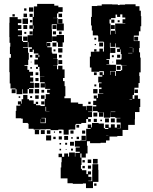

<svg xmlns="http://www.w3.org/2000/svg" viewBox="-20 -730 786 987"><path d="M123 -98H97V-120H89V-122H61V-160H64V-187H84V-193H72V-209H88V-197H91V-220H129V-214H153V-196H164V-207H176V-195H165V-189H188V-185H210V-221H215V-246H235V-253H222V-269H238V-256V-273H212V-301H211V-280H189V-302H210V-307H186V-335H208V-336H185V-364H183V-386H175V-376H165V-386H175V-398H157V-424H175V-433H162V-449H177V-455H154V-475H148V-463H132V-479H144V-487H126V-513H123V-488H98V-485H124V-459H128V-423H125V-396H106V-392H121V-371H130V-361H150V-341H135V-332H151V-310H135V-305H154V-277H129V-272H122V-249H98V-271H95V-246H65V-271H60V-251H40V-271H60V-275H34V-301H30V-331V-359H28V-389V-433H36V-452H31V-490H33V-510H29V-539H28V-583V-613H29V-642H71V-631H90V-611H72V-601H90V-581H72V-574H93V-548H72V-544H93V-519H98V-514H122V-549H148V-553H149V-582H152V-599H149V-582H131V-600H148V-643H132V-659H148V-643H154V-667V-697H171V-710H229H259V-701H280V-693H302V-669H280V-661H273V-638H253V-637H276V-609H308V-573H272V-605H247V-604H246V-578H247V-548V-514H220V-511V-494H221V-510H239V-492H223V-487H246V-460H249V-454H273V-428H253V-427H276V-395H253V-394H273V-374H279V-392H301V-373H312V-329H304V-313H312V-287H316V-235H311V-225H344V-203H382V-196H405V-184H423V-164H425V-186H455V-156H433V-154H453V-128H433V-118H447V-104H433V-118H423V-98H398V-93H371V-90H367V-64H338V-63H333V-38H307V-63H302V-64H280V-61H240V-66H216V-65H187V-64H153V-93V-68H127V-94H152H123V-115ZM399 118H396V138H401V145H424V165H432V151H448V167H434V179H450V199H434V201H454V175V143H455V114H485V143H486V175V205H458V237H422V213H406V215H354V212H327V187H292V131H295V104H297V78H281V60H299V76H310V59H330V75H335V54H365V75H367V56H390V50H369V28H390V24H365V-6H393V-8H423V-34V-68H446V-72H431V-90H449V-75H453V-98H487V-95H514V-71H520V-67H537V-72H521V-90H539V-74H550V-91H570V-74H581V-90H599V-72H583V-71H601V-91H600V-100H579V-122H599V-124H573V-156H549V-154H573V-128H547V-152H546V-125H514V-152H511V-130H489V-152H511V-153H482V-159H458V-183H475V-190H459V-212H475V-223H462V-239H478V-226H483V-248H511V-250H489V-272H502V-280H489V-302H502V-306H485V-336H506V-343H492V-359H508V-345H514V-364H513H490V-361H450V-383H442V-439H447V-464H476V-465H491V-480H509V-465H514V-487H515V-513H512V-516H485V-544H483V-548H457V-573H452V-599H448V-643H452V-663V-699H480V-701H503V-708H557V-707H586V-704H595V-706H623V-708H677V-698H697V-675H704V-647H706V-595H702V-569H694V-547H668V-519H698V-483H695V-461H700V-434H703V-388V-358H696V-339H698V-303H671H692V-279H671V-270H669V-242H662V-222H671V-240H689V-222H701V-180H697V-154H674V-117H673V-88H639V-62H610V-31H583V-28H543V-8H525V4H497V6H443V-4H427V19H430V59H421V80H399ZM151 -670H129V-692H151ZM116 -675H104V-687H116ZM299 -642H281V-660H299ZM119 -642H101V-660H119ZM56 -645H44V-657H56ZM548 -573H546V-552H549V-572H571V-555H573V-573H572V-609H608H624V-611H610V-631H624V-640H609V-656H598V-643H582V-655H574V-637H551V-630H543V-609H548ZM124 -607H96V-635H124ZM301 -610H279V-632H301ZM568 -613H552V-629H568ZM146 -615H134V-627H146ZM595 -616H585V-626H595ZM120 -581H100V-601H120ZM570 -581H550V-601H570ZM270 -581H250V-601H270ZM268 -553H252V-569H268ZM148 -553H132V-569H148ZM297 -554H283V-568H297ZM115 -556H105V-566H115ZM302 -489H278V-512H271V-519H248V-543H271V-550H309V-512H302ZM121 -520H99V-542H121ZM690 -521H670V-541H690ZM475 -526H465V-536H475ZM270 -491H250V-511H270ZM510 -491H490V-511H510ZM541 -400H527V-398H547V-397H576V-365H602V-369H608V-393H631V-394H603V-398H577V-424H603V-428H605V-452H601V-476H598V-463H582V-479H595V-486H575V-507H572V-489H548V-510H545V-487H546V-455H545V-426H527V-422H541ZM473 -498H467V-504H473ZM645 -484H662V-485H645ZM573 -458H547V-484H573ZM96 -464V-483V-464ZM665 -461V-483H663V-461ZM301 -460H279V-482H301ZM476 -465H464V-477H476ZM265 -466H255V-476H265ZM639 -456H660V-458H639ZM635 -430V-452V-430ZM598 -433H582V-449H598ZM297 -434H283V-448H297ZM182 -436V-448H178V-436ZM146 -435H134V-447H146ZM565 -436H555V-446H565ZM300 -401H280V-421H300ZM142 -409H138V-413H142ZM562 -409H558V-413H562ZM600 -371H580V-391H600ZM144 -377H136V-385H144ZM547 -364H546V-345H548V-363H572V-340H576V-365H547ZM477 -344H463V-358H477ZM177 -344H163V-358H177ZM178 -313H162V-329H178ZM182 -279H158V-303H182ZM475 -286H465V-296H475ZM151 -250H129V-272H151ZM481 -250H459V-272H481ZM181 -250H159V-272H181ZM689 -252H671V-270H689ZM207 -254H193V-268H207ZM511 -250V-263V-250ZM121 -220H99V-242H121ZM179 -222H161V-240H179ZM209 -222H191V-240H209ZM145 -226H135V-236H145ZM84 -227H76V-235H84ZM646 -217H659V-219H646ZM208 -193H192V-209H208ZM446 -195H434V-207H446ZM217 -158V-157H234V-158H217V-181H214V-158ZM480 -131H460V-151H480ZM211 -100H189V-118H188V-97H215V-124H193V-122H211ZM570 -101H550V-121H570ZM540 -101H520V-121H540ZM478 -103H462V-119H478ZM504 -107H496V-115H504ZM387 -74H373V-88H387ZM181 -40H159V-62H181ZM210 -41H190V-61H210ZM239 -42H221V-60H239ZM358 -43H342V-59H358ZM418 -43H402V-59H418ZM296 -45H284V-57H296ZM263 -48H257V-54H263ZM525 -34H537V-35H525ZM243 -8H217V-34H243ZM421 -10H399V-32H421ZM330 -11H310V-31H330ZM298 -13H282V-29H298ZM386 -15H374V-27H386ZM266 -15H254V-27H266ZM354 -17H346V-25H354ZM360 19H340V-1H360ZM325 14H315V4H325ZM294 13H286V5H294ZM355 44H345V34H355ZM294 43H286V35H294ZM322 41H318V37H322ZM393 80H399V59H393ZM482 111H458V87H482ZM449 108H431V90H449ZM416 105H404V93H416ZM448 137H432V121H448ZM416 135H404V123H416ZM476 225H464V213H476Z"/></svg>

Font: Rubik Storm
Style: Regular
Weight: 400
Designer: Hubert and Fischer, NaN
Foundry: Hubert and Fischer, NaN
Version: Version 2.201